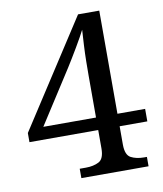

<svg xmlns="http://www.w3.org/2000/svg" viewBox="-81 -780 721 847"><g transform="rotate(-10 279.5 -357.0)"><path d="M516 0H215V-42H243Q277 -42 301 -54.5Q325 -67 325 -114V-196H17V-237L326 -714H421V-252H545V-196H421V-114Q421 -67 445 -54.5Q469 -42 503 -42H516ZM242 -490 89 -252H325V-437Q325 -466 325.5 -502.5Q326 -539 328 -576Q330 -613 332 -644Q327 -634 316 -614Q305 -594 291 -570.5Q277 -547 264 -525.5Q251 -504 242 -490Z"/></g></svg>

Font: Noto Serif Khitan Small Script
Style: Regular
Weight: 400
Designer: LIU Zhao, ZHANG Congyu, Kushim JIANG
Foundry: Guyu Beijing Co. Ltd.
Version: Version 1.000; ttfautohint (v1.8.4.7-5d5b)